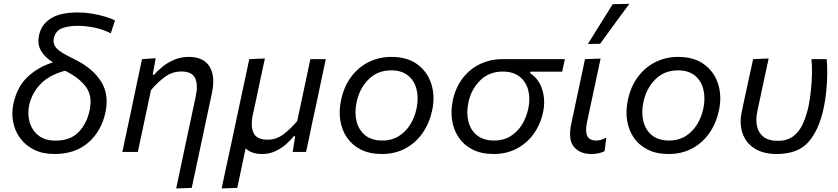

<svg xmlns="http://www.w3.org/2000/svg" viewBox="-20 -812 4478 1026"><path d="M271 11Q208.5 11 162.2 -12Q116 -35 87.8 -73.5Q59.5 -112 50.2 -160.2Q41 -208.5 52 -259Q72 -350.5 129.8 -403.2Q187.5 -456 263 -478.5Q221.5 -504 199.8 -539.8Q178 -575.5 189 -625Q201 -681 251.2 -713.2Q301.5 -745.5 396.5 -745.5Q433 -745.5 471 -739.2Q509 -733 541.5 -723.2Q574 -713.5 594.5 -703L572 -634Q529.5 -655.5 483 -664.8Q436.5 -674 398 -674Q342.5 -674 309.2 -660Q276 -646 267.5 -607Q262 -583.5 276 -562Q290 -540.5 339.5 -515L392 -488Q478.5 -443 521 -375Q563.5 -307 543.5 -211.5Q522 -111 451.8 -50Q381.5 11 271 11ZM136 -250.5Q126 -204.5 138 -160.8Q150 -117 184.5 -88.8Q219 -60.5 276.5 -60.5Q356 -60.5 400 -106.2Q444 -152 458.5 -221Q475.5 -299.5 438.5 -348.8Q401.5 -398 327.5 -434Q242 -411 196 -362.2Q150 -313.5 136 -250.5Z M921.5 195Q932 144 945.5 81.2Q959 18.5 973.5 -51Q986.5 -112 999.8 -174.2Q1013 -236.5 1026 -297Q1039.5 -360 1022.5 -395Q1005.5 -430 949.5 -430Q900.5 -430 861.5 -401.2Q822.5 -372.5 787 -331L762.5 -216Q750 -156.5 739 -105.8Q728 -55 716.5 0H634Q645.5 -55.5 656.5 -106.8Q667.5 -158 680.5 -219L691 -269Q701 -317 713.2 -375.2Q725.5 -433.5 739 -496L812 -501L796 -413H804.5Q822 -434.5 849.5 -456.5Q877 -478.5 912.2 -493.2Q947.5 -508 987.5 -508Q1068 -508 1099.8 -456Q1131.5 -404 1112.5 -314.5Q1101.5 -263 1092.2 -219.5Q1083 -176 1075.5 -141L1058 -58.5Q1044 6.5 1031 68Q1018 129.5 1004.5 192Z M1164.5 195Q1176 140.5 1187.2 87.5Q1198.5 34.5 1212 -27L1264 -271Q1278 -335.5 1289.2 -388.5Q1300.5 -441.5 1312 -496L1395.5 -499.5Q1383.5 -444.5 1372.2 -391.2Q1361 -338 1348.5 -279.5L1331 -198.5Q1318 -135.5 1335.5 -100.5Q1353 -65.5 1410.5 -65.5Q1456.5 -65.5 1494.5 -94.2Q1532.5 -123 1568 -164.5L1592.5 -279Q1605 -338 1616 -389.8Q1627 -441.5 1638.5 -496H1721Q1709 -441 1698 -388.2Q1687 -335.5 1673.5 -271.5L1649 -158.5Q1642 -124 1633.5 -83.8Q1625 -43.5 1615.5 0H1544Q1547.5 -21 1550.8 -42Q1554 -63 1557.5 -84H1549.5Q1533 -62.5 1507.8 -40.5Q1482.5 -18.5 1450.5 -3.8Q1418.5 11 1382 11Q1323.5 11 1292.5 -19Q1280.5 37.5 1270 87.5Q1259.5 137.5 1248 192Z M2021 11Q1955 11 1908.2 -12.8Q1861.5 -36.5 1834 -77Q1806.5 -117.5 1798.5 -168.8Q1790.5 -220 1802 -274.5Q1817 -348.5 1856 -400.8Q1895 -453 1950.5 -480.5Q2006 -508 2071 -508Q2156.5 -508 2210.8 -467.8Q2265 -427.5 2285.2 -362.2Q2305.5 -297 2289.5 -222.5Q2274.5 -152.5 2237.5 -100Q2200.5 -47.5 2145.2 -18.2Q2090 11 2021 11ZM2024 -61Q2073 -61 2110.2 -84Q2147.5 -107 2171.8 -145.8Q2196 -184.5 2206 -232Q2217.5 -288 2206 -334.5Q2194.5 -381 2160.2 -408.5Q2126 -436 2070.5 -436Q1997 -436 1948.8 -387.2Q1900.5 -338.5 1885.5 -265Q1874 -211 1885.2 -164.5Q1896.5 -118 1931 -89.5Q1965.5 -61 2024 -61Z M2618.5 11Q2552.5 11 2505.8 -12.8Q2459 -36.5 2431.5 -77Q2404 -117.5 2396 -168.8Q2388 -220 2399.5 -274.5Q2414 -343.5 2451.8 -393.2Q2489.5 -443 2544.8 -469.5Q2600 -496 2666.5 -496H2998.5L2984 -429H2814.5L2813 -421Q2860 -390.5 2877.8 -332.8Q2895.5 -275 2882 -212Q2867.5 -145.5 2830.8 -95.2Q2794 -45 2739.8 -17Q2685.5 11 2618.5 11ZM2621.5 -61Q2670.5 -61 2707.5 -83.8Q2744.5 -106.5 2768.8 -145.2Q2793 -184 2803 -231.5Q2814.5 -285 2802.8 -330Q2791 -375 2756.8 -402.2Q2722.5 -429.5 2666.5 -429.5Q2593.5 -429.5 2545.5 -381.8Q2497.5 -334 2483 -264Q2471.5 -210 2482.8 -163.8Q2494 -117.5 2528.5 -89.2Q2563 -61 2621.5 -61Z M3139.5 11Q3079.5 11 3047 -27.2Q3014.5 -65.5 3033 -152Q3041 -189.5 3046.8 -216.2Q3052.5 -243 3058.5 -272.5Q3072.5 -337.5 3083.5 -389.5Q3094.5 -441.5 3106 -496L3189.5 -499Q3170 -409 3154 -333Q3138 -257 3126.5 -204.5L3117 -159.5Q3106.5 -111.5 3118 -86.2Q3129.5 -61 3167.5 -61Q3191.5 -61 3220 -77L3211 -4.5Q3198.5 2.5 3180.5 6.8Q3162.5 11 3139.5 11ZM3121.5 -577Q3155 -631 3188 -684Q3221 -737 3254 -789.5L3343 -791.5Q3303 -737.5 3264.2 -684.2Q3225.5 -631 3187 -578Z M3553.5 11Q3487.5 11 3440.8 -12.8Q3394 -36.5 3366.5 -77Q3339 -117.5 3331 -168.8Q3323 -220 3334.5 -274.5Q3349.5 -348.5 3388.5 -400.8Q3427.5 -453 3483 -480.5Q3538.5 -508 3603.5 -508Q3689 -508 3743.2 -467.8Q3797.5 -427.5 3817.8 -362.2Q3838 -297 3822 -222.5Q3807 -152.5 3770 -100Q3733 -47.5 3677.8 -18.2Q3622.5 11 3553.5 11ZM3556.5 -61Q3605.5 -61 3642.8 -84Q3680 -107 3704.2 -145.8Q3728.5 -184.5 3738.5 -232Q3750 -288 3738.5 -334.5Q3727 -381 3692.8 -408.5Q3658.5 -436 3603 -436Q3529.5 -436 3481.2 -387.2Q3433 -338.5 3418 -265Q3406.5 -211 3417.8 -164.5Q3429 -118 3463.5 -89.5Q3498 -61 3556.5 -61Z M4130.5 11Q4058.5 11 4012 -18.8Q3965.5 -48.5 3947.8 -100.2Q3930 -152 3944.5 -218.5Q3949 -239.5 3952.8 -257.8Q3956.5 -276 3960.5 -294Q3973 -351 3983.2 -398.5Q3993.5 -446 4004.5 -496L4087.5 -499.5Q4069 -413.5 4053.2 -340.2Q4037.5 -267 4027 -217Q4017.5 -173.5 4025.2 -137.8Q4033 -102 4060 -80.8Q4087 -59.5 4136 -59.5Q4187 -59.5 4219.2 -84Q4251.5 -108.5 4270.5 -150.8Q4289.5 -193 4301 -246Q4308.5 -282.5 4313.2 -327.8Q4318 -373 4319 -417.5Q4320 -462 4316 -496H4397.5Q4401 -461 4400.5 -416Q4400 -371 4395.2 -323.8Q4390.5 -276.5 4381.5 -234.5Q4356.5 -116.5 4299.8 -52.8Q4243 11 4130.5 11Z"/></svg>

Font: Commissioner
Style: Italic
Weight: 400
Italic angle: -12°
Designer: Kostas Bartsokas
Foundry: Kostas Bartsokas
Version: Version 1.000; ttfautohint (v1.8.3)